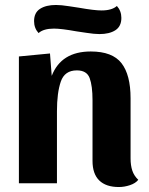

<svg xmlns="http://www.w3.org/2000/svg" viewBox="-20 -737 601 772"><path d="M188 -432Q226 -530 345 -530Q432 -530 468.5 -483Q505 -436 505 -342V-100Q505 -72 512 -51Q519 -30 536 -14Q525 0 502.5 7.5Q480 15 458 15Q406 15 379 -11.5Q352 -38 352 -90V-334Q352 -392 340.5 -423Q329 -454 289 -454Q240 -454 224.5 -409Q209 -364 209 -290V0H56V-510L181 -522ZM468 -665Q468 -631 444 -615.5Q420 -600 380 -600Q359 -600 327.5 -605Q296 -610 287 -611Q226 -622 197 -622Q155 -622 135 -604Q117 -624 117 -652Q117 -686 141 -701.5Q165 -717 205 -717Q226 -717 257.5 -712Q289 -707 297 -706Q359 -695 388 -695Q430 -695 450 -713Q468 -693 468 -665Z"/></svg>

Font: Sansita
Style: Bold
Weight: 700
Designer: Pablo Cosgaya
Foundry: Omnibus-Type
Version: Version 1.006